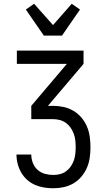

<svg xmlns="http://www.w3.org/2000/svg" viewBox="-20 -1005 565 1025"><path d="M265 0Q240 0 215 -4Q190 -8 167 -18Q144 -28 125 -45Q106 -62 93.5 -83.5Q81 -105 74.5 -129.5Q68 -154 68 -179V-180H147V-179Q147 -157 155.5 -135Q164 -113 181 -98Q198 -83 220 -77Q242 -71 265 -71Q283 -71 300.5 -75.5Q318 -80 332.5 -90.5Q347 -101 357.5 -116Q368 -131 374 -148Q380 -165 382 -183Q384 -201 384 -219V-220Q384 -238 382 -256Q380 -274 373.5 -291.5Q367 -309 356.5 -324Q346 -339 331 -349.5Q316 -360 298.5 -364.5Q281 -369 262 -369H147V-440L337 -664H70V-735H426V-664L236 -440H263Q291 -440 319 -434Q347 -428 371 -414Q395 -400 414 -378Q433 -356 444 -330Q455 -304 459 -275.5Q463 -247 463 -219Q463 -191 459 -163Q455 -135 444 -109.5Q433 -84 414.5 -62Q396 -40 372 -26Q348 -12 320.5 -6Q293 0 265 0ZM214 -815 118 -954 162 -985 263 -871 363 -985 407 -954 311 -815Z"/></svg>

Font: Iosevka Pride
Style: Regular
Weight: 400
Monospace: yes
Designer: Belleve Invis
Foundry: Belleve Invis
Version: Version 30.3.1; ttfautohint (v1.8.4)